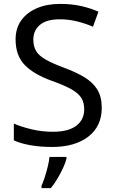

<svg xmlns="http://www.w3.org/2000/svg" viewBox="-20 -744 589 985"><path d="M502 -191Q502 -96 433 -43Q364 10 247 10Q187 10 136 1Q85 -8 51 -24V-110Q87 -94 140.5 -81Q194 -68 251 -68Q331 -68 371.5 -99Q412 -130 412 -183Q412 -218 397 -242Q382 -266 345.5 -286.5Q309 -307 244 -330Q153 -363 106.5 -411Q60 -459 60 -542Q60 -599 89 -639.5Q118 -680 169.5 -702Q221 -724 288 -724Q347 -724 396 -713Q445 -702 485 -684L457 -607Q420 -623 376.5 -634Q333 -645 286 -645Q219 -645 185 -616.5Q151 -588 151 -541Q151 -505 166 -481Q181 -457 215 -438Q249 -419 307 -397Q370 -374 413.5 -347.5Q457 -321 479.5 -284Q502 -247 502 -191ZM321 70Q317 88 304.5 115.5Q292 143 275.5 171Q259 199 241 221H193V209Q201 192 209.5 165.5Q218 139 225 110.5Q232 82 234 61H321Z"/></svg>

Font: Noto Sans PhagsPa
Style: Regular
Weight: 400
Designer: Monotype Design Team
Foundry: Monotype Imaging Inc.
Version: Version 2.004; ttfautohint (v1.8.4.7-5d5b)